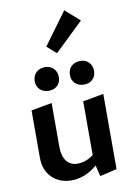

<svg xmlns="http://www.w3.org/2000/svg" viewBox="-100 -985 731 1058"><g transform="rotate(-10 265.5 -456.0)"><path d="M256 -697 204 -743 336 -923 417 -852ZM108 -566Q108 -596 127 -614.5Q146 -633 176 -633Q206 -633 224.5 -614.5Q243 -596 243 -566Q243 -537 224.5 -519Q206 -501 176 -501Q146 -501 127 -519Q108 -537 108 -566ZM374 -633Q403 -633 421.5 -614.5Q440 -596 440 -566Q440 -537 421.5 -519Q403 -501 374 -501Q343 -501 324 -519Q305 -537 305 -566Q305 -596 324 -614.5Q343 -633 374 -633ZM468 -432V-11L373 11L358 -51Q291 7 214 7Q148 7 105.5 -34.5Q63 -76 63 -146V-411L179 -432V-188Q179 -136 200.5 -107Q222 -78 263 -78Q285 -78 309 -86.5Q333 -95 352 -111V-411Z"/></g></svg>

Font: Ysabeau Infant
Style: Bold
Weight: 700
Designer: Christian Thalmann (Catharsis Fonts)
Version: Version 0.003